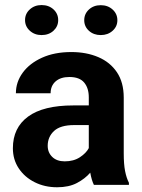

<svg xmlns="http://www.w3.org/2000/svg" viewBox="-20 -749 575 778"><path d="M360.4 0Q351.1 -19 345.7 -49.3Q324.7 -24.9 292 -7.6Q259.3 9.8 211.4 9.8Q161.1 9.8 120.4 -10.7Q79.6 -31.2 55.9 -66.9Q32.2 -102.5 32.2 -148.4Q32.2 -231.4 93.8 -276.6Q155.3 -321.8 276.9 -321.8H339.8V-354.5Q339.8 -392.1 321 -414.6Q302.2 -437 261.2 -437Q225.6 -437 205.3 -419.2Q185.1 -401.4 185.1 -371.1H44.4Q44.4 -416.5 72 -454.3Q99.6 -492.2 150.1 -515.1Q200.7 -538.1 269 -538.1Q330.1 -538.1 378.2 -517.6Q426.3 -497.1 453.9 -456.1Q481.4 -415 481.4 -353.5V-127.4Q481.4 -84 486.8 -56.2Q492.2 -28.3 502.4 -8.3V0ZM242.2 -95.2Q278.3 -95.2 303.7 -111.8Q329.1 -128.4 339.8 -148.9V-242.2H280.8Q224.6 -242.2 199 -218.3Q173.3 -194.3 173.3 -158.2Q173.3 -130.9 191.9 -113Q210.4 -95.2 242.2 -95.2ZM81.5 -667.5Q81.5 -693.4 100.8 -710.9Q120.1 -728.5 148.4 -728.5Q177.7 -728.5 196.8 -710.9Q215.8 -693.4 215.8 -667.5Q215.8 -642.1 196.8 -624.5Q177.7 -606.9 148.4 -606.9Q120.1 -606.9 100.8 -624.5Q81.5 -642.1 81.5 -667.5ZM321.3 -667Q321.3 -692.9 340.3 -710.4Q359.4 -728 388.2 -728Q417 -728 436.3 -710.4Q455.6 -692.9 455.6 -667Q455.6 -641.6 436.3 -624.3Q417 -606.9 388.2 -606.9Q359.4 -606.9 340.3 -624.3Q321.3 -641.6 321.3 -667Z"/></svg>

Font: Vazirmatn RD FD
Style: Bold
Weight: 700
Designer: Saber Rastikerdar
Foundry: Saber Rastikerdar
Version: Version 33.003